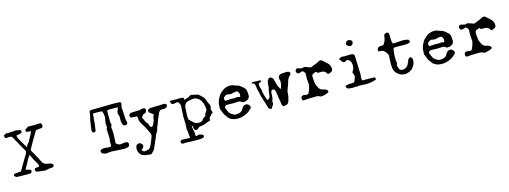

<svg xmlns="http://www.w3.org/2000/svg" viewBox="-11 -1559 7053 2662"><g transform="rotate(-15 3515.5 -228.5)"><path d="M460 18.6H438.5Q354.5 7.8 348.1 7.8Q337.9 7.8 327.6 4.4Q317.4 1 312 -16.6Q310.5 -22.5 310.5 -26.9Q310.5 -45.9 331.1 -49.3Q349.1 -51.8 368.2 -53.7L379.9 -55.2Q380.9 -60.5 380.9 -65.9Q380.9 -89.4 362.3 -115.2Q330.1 -164.6 300.8 -231.4Q295.9 -243.7 291 -243.7L278.8 -226.1Q261.2 -203.6 231 -142.6Q220.2 -121.6 185.5 -58.6L216.8 -55.2Q247.6 -50.8 259.8 -33.7Q263.2 -27.8 263.2 -22Q263.2 -18.6 262.2 -15.1Q256.3 -0.5 246.3 3.4Q236.3 7.3 218.3 7.3Q210.4 6.3 148.4 6.3L55.2 4.9Q32.7 3.4 19.5 -10.3Q11.7 -18.6 11.7 -27.3Q11.7 -45.9 35.2 -48.3Q76.7 -52.2 118.7 -55.2Q187.5 -173.8 202.1 -197.3Q218.8 -223.6 236.3 -253.9Q252.4 -279.3 259.3 -303.7Q259.3 -314 220.2 -377.4Q193.8 -420.9 169.9 -467.3Q149.4 -506.3 126.5 -544.9Q116.7 -559.1 85.9 -559.1Q70.3 -559.1 46.4 -555.7Q33.2 -555.7 28.1 -560.3Q22.9 -564.9 21.5 -577.1Q21 -583.5 19.5 -584Q16.6 -589.4 16.6 -592.8Q16.6 -597.2 22.2 -599.9Q27.8 -602.5 33.7 -606.9Q39.6 -611.3 45.9 -614.7Q47.4 -618.2 54.2 -618.2Q58.6 -618.2 67.4 -617.2Q82 -615.7 96.7 -615.7Q111.3 -615.7 113.3 -617.7Q121.1 -621.1 132.3 -621.1Q139.6 -621.1 145 -617.2Q169.4 -620.1 187 -623.5Q188.5 -624 190.9 -624Q213.9 -624 226.6 -615.7Q231.4 -618.2 236.8 -618.2L241.2 -617.7Q271.5 -605.5 271.5 -589.8Q271.5 -559.1 199.7 -555.7L189.9 -555.2L189.5 -546.9Q189.5 -516.1 217.8 -473.6Q225.1 -461.9 231.9 -449.7Q252 -412.6 287.1 -355.5Q298.3 -397.5 330.1 -420.4Q331.1 -421.4 332.5 -426.3Q335 -434.6 347.2 -458Q397.5 -546.4 397.5 -553.7Q397.5 -558.1 383.3 -559.6Q365.2 -561 348.1 -564Q337.9 -565.9 328.1 -566.9Q326.2 -580.6 326.2 -585Q326.2 -609.9 353 -613.3Q354 -613.3 355.5 -614.7Q360.4 -619.6 361.3 -621.1L370.6 -630.9Q387.2 -630.9 414.1 -629.4Q450.7 -627.9 479 -627.9Q500.5 -627.9 504.9 -629.4L506.3 -630.9H556.6L561.5 -623Q571.8 -608.4 571.8 -594.7Q571.8 -585.4 567.1 -576.2Q562.5 -566.9 556.2 -564.5Q549.8 -563.5 543.2 -562.3Q536.6 -561 470.7 -555.2Q469.7 -554.7 460.4 -541Q395 -435.1 328.1 -313Q327.1 -311 327.1 -307.6Q327.1 -300.3 329.1 -295.9Q337.4 -279.8 359.4 -243.2Q408.2 -156.7 418.5 -132.8Q427.2 -112.3 439 -95.7Q454.6 -76.7 476.8 -69.8Q499 -63 522 -60.5Q541.5 -57.6 566.4 -43.9Q579.1 -35.6 579.1 -19Q579.1 -9.8 571.5 -3.7Q564 2.4 557.1 3.9Q543.9 5.9 531.7 5.9Q506.3 6.8 475.6 14.6V15.1Z M1584 12.7Q1546.4 12.7 1466.3 6.8Q1436 3.9 1404.8 2.9Q1373 2.9 1352.1 7.8Q1343.3 10.3 1333.5 10.3Q1311 10.3 1277.8 -2Q1264.6 -6.8 1259.3 -30.3Q1256.8 -41 1256.8 -42.5Q1256.8 -51.3 1271.5 -59.1Q1283.7 -65.4 1287.6 -65.4Q1302.7 -68.8 1330.6 -68.8Q1353 -68.8 1356.9 -64.9L1358.9 -64.5Q1366.2 -64.5 1374 -63.7Q1381.8 -63 1389.6 -63Q1399.9 -63 1407.2 -64.9Q1420.4 -68.4 1420.4 -86.4Q1420.4 -91.8 1419.4 -96.7Q1418 -109.4 1418 -121.6Q1418 -138.7 1420.7 -154.3Q1423.3 -169.9 1424.3 -185.1L1420.9 -274.9Q1420.9 -281.7 1419.2 -290Q1417.5 -298.3 1417.5 -306.6Q1417.5 -314.9 1421.9 -321.8Q1429.2 -333 1429.2 -348.6Q1429.2 -358.4 1427 -369.6Q1424.8 -380.9 1424.8 -392.6Q1424.8 -401.4 1429.2 -424.3Q1437 -459.5 1438.5 -494.6Q1437 -528.8 1424.3 -563.5Q1423.3 -566.9 1415 -570.3Q1409.2 -572.8 1353 -572.8H1318.8L1291.5 -572.3L1287.6 -532.2Q1275.4 -392.1 1264.6 -331.1Q1262.7 -323.7 1254.4 -319.1Q1246.1 -314.5 1239.3 -314.5Q1230.5 -314.5 1219.2 -325.7Q1211.4 -333 1210.9 -341.8Q1212.9 -378.9 1219.2 -416Q1234.4 -525.9 1242.2 -537.6Q1242.7 -538.1 1242.9 -538.6Q1243.2 -539.1 1244.1 -545.4Q1248.5 -579.6 1250 -583Q1251 -584 1251 -585.9Q1250 -591.3 1250 -596.2Q1250 -626 1284.9 -626.7Q1319.8 -627.4 1353.5 -627.4L1407.2 -627.9L1593.8 -631.8Q1618.2 -631.8 1640.6 -630.4Q1660.2 -628.9 1680.7 -628.9Q1707.5 -627.9 1707.5 -604.5Q1707.5 -594.7 1701.7 -578.6Q1696.8 -566.9 1696.8 -551.8L1698.2 -523.9L1700.2 -503.9L1701.7 -465.8Q1703.1 -432.1 1705.6 -398.4Q1708 -366.7 1715.3 -340.8Q1717.3 -334 1717.3 -328.1Q1717.3 -305.7 1691.4 -300.3Q1687 -299.3 1682.6 -299.3Q1668.9 -299.8 1658.2 -307.6Q1635.7 -323.7 1635.7 -397.5Q1635.7 -411.6 1637.2 -426.8Q1637.2 -439 1627.4 -465.8Q1623 -480 1623 -495.6Q1623 -511.7 1634.8 -529.3Q1642.1 -541.5 1644.5 -567.9H1515.1Q1490.7 -567.9 1490.7 -548.3V-505.4Q1490.7 -447.3 1491.7 -388.2Q1492.7 -383.3 1495.6 -377Q1500 -369.1 1500 -360.8Q1500 -359.4 1499.5 -358.4L1494.6 -345.7Q1486.8 -329.6 1486.8 -316.9Q1486.8 -303.2 1489.7 -288.6Q1494.1 -260.3 1494.1 -239.7V-233.4Q1491.2 -113.3 1486.8 -94.7Q1487.3 -92.3 1487.8 -91.8Q1489.7 -90.3 1490.7 -89.4Q1491.7 -88.4 1492.2 -87.9Q1502.4 -79.1 1513.2 -72.3Q1529.3 -62.5 1551.8 -62.5Q1569.3 -62.5 1587.9 -66.4Q1611.8 -69.8 1622.1 -69.8Q1647.5 -69.8 1658.7 -54.7Q1664.6 -47.4 1664.6 -36.1Q1664.6 -28.3 1661.1 -18.1Q1656.2 -2.9 1643.1 2Q1616.7 12.7 1584 12.7Z M1918.5 182.1H1916Q1897 178.2 1878.4 177.2Q1853.5 175.8 1829.1 169.7Q1804.7 163.6 1783.2 145Q1757.3 118.7 1749.5 80.1Q1747.6 68.8 1747.6 58.6Q1747.6 32.7 1760.3 11.2Q1766.6 1.5 1778.8 -3.4Q1791 -8.3 1801.3 -8.3Q1814.5 -8.3 1827.1 1.5Q1847.7 16.6 1847.7 37.6Q1847.7 64.9 1821.3 82Q1812 86.9 1812 89.8Q1812 94.2 1819.3 102.5Q1833.5 119.1 1851.6 119.1Q1862.8 119.1 1876.5 115.7Q1905.3 111.3 1918.5 101.1Q1942.9 82 1976.6 -10.3Q1983.9 -30.3 1992.2 -50.3Q1997.1 -61.5 1997.1 -72.8Q1997.1 -93.3 1983.9 -116.7Q1974.6 -134.8 1966.3 -153.3Q1946.3 -197.8 1920.9 -235.8Q1899.9 -265.1 1885.7 -298.3Q1879.4 -319.3 1877.9 -342.3Q1876.5 -368.2 1872.6 -376.5L1788.6 -380.4Q1770 -396.5 1770 -409.7Q1770 -416.5 1774.4 -424.3Q1785.2 -444.3 1799.8 -445.8Q1840.3 -449.2 1889.2 -449.2H1930.2L1939.9 -453.6Q1947.3 -458 1955.1 -460L1957.5 -460.4Q1967.3 -461.9 1976.1 -461.9Q1981.9 -461.9 1992.9 -460.4Q2003.9 -459 2013.7 -441.9Q2015.6 -438 2015.6 -433.6Q2015.6 -426.8 2011.7 -418Q2008.8 -409.2 2001 -399.9Q1992.2 -389.2 1978 -386.2Q1965.3 -383.8 1957 -375.5Q1953.6 -372.1 1937 -349.6Q1933.6 -345.2 1933.6 -339.4Q1933.6 -337.4 1934.6 -336.4Q1946.8 -318.8 1954.1 -297.9Q1959.5 -282.7 1967.3 -269Q1975.1 -255.4 1988.3 -246.1Q1994.1 -242.2 1997.1 -228.5Q1998 -222.2 2000.5 -217.3Q2002.9 -212.4 2005.4 -206.1Q2009.8 -196.8 2013.9 -189.9Q2018.1 -183.1 2021.5 -183.1Q2046.9 -183.1 2056.6 -208Q2062 -220.7 2067.9 -233.4Q2085.9 -272.5 2085.9 -296.4L2085.4 -304.2L2086.4 -308.6V-310.1Q2086.4 -316.4 2094 -325Q2101.6 -333.5 2101.6 -338.9Q2101.6 -343.3 2094.7 -348.6Q2074.2 -362.3 2056.2 -377Q2038.1 -391.6 2038.1 -404.8Q2038.1 -418.5 2054.2 -433.1Q2065.4 -443.4 2149.9 -443.4Q2161.6 -443.8 2174.3 -443.8H2210.9Q2235.4 -443.8 2259.8 -445.8Q2267.1 -446.8 2273.9 -446.8Q2280.8 -446.8 2291 -444.8Q2301.3 -442.9 2309.6 -428.7Q2311.5 -424.8 2311.5 -420.4Q2311.5 -412.1 2303.5 -399.7Q2295.4 -387.2 2277.8 -382.3Q2266.1 -380.4 2254.4 -380.4L2237.8 -380.9L2223.1 -380.4Q2202.1 -377.9 2196.8 -372.1Q2174.8 -340.8 2167 -316.4Q2141.1 -262.2 2127.9 -221.2Q2121.1 -196.3 2108.9 -173.8Q2100.6 -156.2 2096.7 -137.2Q2091.8 -108.4 2072.8 -83.5Q2059.6 -66.4 2053.7 -43Q2046.9 -22.9 2021.5 30.3Q2008.3 60.1 1995.6 89.8Q1987.8 111.3 1976.6 131.3Q1963.4 149.4 1945.3 165Q1939.5 169.9 1933.3 176Q1927.2 182.1 1918.5 182.1Z M2680.7 -68.8Q2700.7 -68.8 2717.3 -76.2Q2733.9 -83.5 2736.3 -91.8L2738.3 -96.2Q2744.1 -112.3 2769 -123Q2786.6 -131.8 2791 -146Q2790 -148.9 2790 -151.4Q2790 -160.6 2794.9 -170.4L2808.1 -185.5Q2815.9 -198.2 2824.2 -212.9V-233.4Q2821.8 -244.1 2821.8 -254.9Q2816.9 -287.6 2813 -307.6Q2799.3 -318.4 2799.3 -337.4Q2787.6 -358.4 2769 -377L2751.5 -389.2Q2725.1 -410.2 2693.8 -410.2Q2663.1 -410.2 2636.7 -402.8Q2556.6 -394.5 2549.8 -318.8Q2544.9 -259.8 2543.5 -200.7Q2546.9 -166.5 2546.9 -157.7Q2546.9 -154.3 2551.3 -146.5Q2559.1 -143.1 2567.9 -130.4Q2585 -114.7 2601.6 -98.1Q2623 -77.6 2657.2 -71.3Q2669.4 -68.8 2680.7 -68.8ZM2546.9 155.8Q2504.4 155.8 2461.4 153.3Q2445.3 151.4 2429.7 151.4Q2414.1 151.4 2395.5 153.3Q2383.3 153.3 2373.8 149.2Q2364.3 145 2362.8 128.4Q2362.8 98.1 2394 98.1Q2444.3 98.1 2483.4 101.6Q2488.3 102.5 2491.7 102.5Q2504.9 102.5 2504.9 87.4Q2500 78.6 2500 59.6Q2499.5 26.9 2495.1 -5.4Q2489.3 -16.6 2489.3 -27.3Q2489.3 -44.9 2491.7 -63.5L2493.7 -89.8Q2491.2 -141.1 2490.7 -192.4Q2490.7 -202.6 2489.7 -210.4Q2491.2 -216.8 2492.2 -231.4Q2493.7 -253.4 2493.7 -279.3L2493.2 -305.7Q2497.6 -313 2497.6 -322.3Q2497.6 -325.2 2497.1 -328.6Q2496.6 -332 2496.6 -336.4Q2496.6 -343.3 2498 -349.1L2497.6 -368.2Q2494.1 -388.7 2478 -408.7Q2472.7 -421.9 2469.7 -421.9Q2430.2 -418.5 2409.2 -414.1Q2407.2 -411.6 2400.4 -411.6Q2372.6 -411.6 2363.8 -457.5V-458.5Q2363.8 -461.4 2370.6 -465.8L2412.1 -464.8Q2447.8 -464.8 2474.1 -463.9L2504.9 -465.8Q2508.8 -465.8 2512.2 -464.8L2521 -465.3Q2541.5 -465.3 2556.6 -459L2563 -453.6Q2563.5 -449.7 2563.5 -443.8L2563 -431.2L2565.4 -428.7L2609.4 -441.4Q2628.4 -446.3 2645 -458.5Q2659.2 -469.7 2671.4 -469.7Q2677.7 -469.7 2770 -448.2Q2804.7 -420.4 2841.3 -378.4L2844.7 -375.5V-374.5Q2860.4 -330.6 2869.1 -308.6Q2879.9 -287.6 2887.7 -270.5Q2892.6 -255.9 2892.6 -239.7Q2892.6 -226.6 2882.8 -210.4Q2882.3 -209.5 2882.3 -207.5Q2882.3 -197.8 2888.2 -193.4Q2889.2 -182.1 2895 -167L2894.5 -153.3L2888.2 -145Q2870.6 -145 2863.3 -117.7L2845.7 -111.8L2843.3 -107.9V-95.7L2833 -91.8Q2837.9 -73.7 2837.9 -68.8Q2837.9 -65.4 2836.2 -59.8Q2834.5 -54.2 2817.9 -52.7L2806.6 -50.8L2746.1 -26.9Q2718.8 -17.1 2690.4 -17.1Q2672.9 -17.1 2663.1 -9.8L2658.7 -1.5L2650.9 0L2642.6 9.3Q2633.8 18.6 2607.4 18.6Q2584 13.7 2584 -37.6Q2580.1 -47.9 2568.4 -59.6Q2568.4 -42.5 2571.3 -25.4Q2574.2 6.3 2581.5 36.1Q2586.9 48.8 2586.9 61.5Q2586.9 74.7 2582 86.9Q2582.5 86.9 2586.9 91.3Q2591.3 95.7 2602.5 101.6Q2619.6 90.3 2636.2 90.3Q2681.2 95.2 2697.8 120.1L2698.2 123.5Q2698.2 125.5 2697.3 125.5Q2697.3 155.3 2620.6 155.3Z M3322.3 -266.1 3327.6 -293Q3328.6 -297.4 3328.6 -302.2Q3328.6 -312 3324.2 -322.8Q3310.1 -354 3288.1 -354Q3275.9 -354 3262.9 -350.6Q3250 -347.2 3234.4 -344.2Q3218.3 -339.4 3203.1 -339.4Q3194.8 -339.4 3186.5 -340.8Q3169.4 -346.2 3157.2 -346.2Q3134.8 -346.2 3110.8 -322.3Q3099.1 -311 3098.9 -304.9Q3098.6 -298.8 3098.6 -298.3Q3098.6 -287.6 3103.8 -277.6Q3108.9 -267.6 3112.3 -267.1Q3115.7 -266.6 3118.2 -266.6Q3122.1 -266.6 3127.4 -267.8Q3132.8 -269 3155.8 -270Q3173.3 -272 3191.9 -272.5Q3200.7 -272.5 3209 -271.2Q3217.3 -270 3225.6 -270Q3237.8 -270.5 3251 -272Q3268.6 -273.9 3287.1 -273.9Q3302.2 -272.9 3316.9 -268.1ZM3212.9 15.6Q3140.6 15.6 3093.3 -24.4Q3037.1 -88.4 3022 -144.5Q3019 -154.3 3013.2 -163.8Q3007.3 -173.3 3007.3 -183.6Q3007.3 -189 3008.8 -194.3Q3008.8 -218.3 3010.7 -242.7Q3014.2 -284.7 3049.8 -349.6Q3062.5 -372.6 3085 -392.1L3097.7 -403.8Q3119.6 -426.8 3151.9 -439.9Q3188 -453.6 3207 -454.3Q3226.1 -455.1 3229 -455.1Q3262.2 -455.1 3295.4 -438Q3306.6 -432.1 3318.8 -430.2Q3342.3 -425.3 3354.5 -417Q3363.8 -408.7 3373.5 -401.9Q3403.3 -380.4 3425.3 -354Q3440.4 -328.1 3440.4 -268.6Q3441.9 -268.6 3441.9 -261.7Q3441.9 -236.3 3429.2 -218.3Q3398.4 -185.1 3351.1 -185.1Q3334.5 -185.1 3327.1 -190.9Q3312 -206.5 3298.6 -208.3Q3285.2 -210 3275.4 -210Q3265.1 -210 3254.4 -208.5Q3227.5 -206.5 3200.2 -206.5Q3189.9 -206.5 3120.1 -209Q3111.3 -209 3102.3 -206.8Q3093.3 -204.6 3085.9 -192.4Q3080.1 -183.1 3080.1 -174.3Q3080.1 -162.1 3089.8 -150.4Q3095.2 -138.7 3099.6 -127.4Q3105 -112.3 3112.8 -99.6Q3123.5 -84.5 3140.6 -73.2Q3175.3 -47.9 3193.8 -47.9H3215.8Q3253.4 -47.9 3285.6 -68.4Q3299.8 -81.1 3308.6 -99.6L3318.4 -116.7Q3339.8 -145.5 3370.6 -145.5Q3403.8 -145.5 3422.9 -111.3Q3426.3 -104 3426.3 -92.3Q3426.3 -84 3421.9 -78.6Q3398.4 -50.3 3367.7 -30.8Q3294.9 15.6 3212.9 15.6Z M3870.1 13.2Q3864.3 11.7 3858.4 3.9Q3852.5 -3.9 3851.1 -11.7Q3842.8 -61.5 3835.4 -111.3Q3828.1 -161.1 3820.3 -210.4Q3812.5 -248.5 3784.7 -248.5Q3777.3 -248.5 3771 -244.6Q3757.8 -235.8 3755.4 -215.8Q3753.9 -199.7 3753.9 -183.1Q3753.9 -143.6 3747.1 -122.6Q3738.3 -99.1 3737.8 -96.7Q3736.3 -89.4 3736.3 -85.4Q3736.3 -78.1 3739.3 -69.8Q3740.2 -67.4 3740.2 -64.9Q3740.2 -59.6 3732.4 -43.9Q3727.1 -33.2 3722.2 -27.6Q3717.3 -22 3713.9 -15.1Q3707 5.9 3694.8 5.9Q3684.1 5.9 3668.9 -7.8Q3660.2 -15.6 3657.2 -24.4Q3647.5 -64 3634.3 -104.5Q3623.5 -127 3612.3 -177.7Q3604.5 -177.7 3589.8 -267.6Q3587.4 -267.6 3580.1 -299.8Q3576.2 -310.5 3575.7 -320.3Q3575.7 -347.2 3568.8 -368.7Q3560.1 -386.2 3559.6 -392.1Q3557.6 -396 3556.2 -396Q3547.4 -396 3529.3 -402.3Q3525.4 -407.7 3525.4 -411.6Q3525.4 -420.9 3550.8 -420.9Q3564 -420.9 3584 -418.5L3631.8 -418L3636.7 -418.5Q3652.3 -418.5 3658.2 -406.2Q3655.3 -403.3 3655.3 -398.4L3655.8 -394.5Q3635.7 -389.2 3624 -381.8Q3616.2 -372.6 3616.2 -360.8Q3616.2 -355.5 3617.7 -349.6Q3617.7 -343.8 3619.1 -337.9Q3625 -322.3 3626 -307.6Q3632.8 -300.3 3634.8 -281.2Q3637.2 -246.1 3646.5 -210.9Q3652.3 -191.4 3668.5 -142.6Q3676.3 -127.4 3681.6 -127.4Q3689.9 -127.4 3699.7 -137.7Q3712.4 -150.9 3716.8 -167Q3720.2 -187 3722.2 -207Q3724.1 -240.7 3733.4 -271.5Q3740.2 -295.4 3740.2 -321.8Q3740.7 -341.3 3743.4 -359.1Q3746.1 -377 3761.2 -400.4Q3771 -418.9 3788.6 -418.9Q3825.7 -413.1 3836.4 -377.4L3857.4 -296.9Q3861.3 -274.4 3873 -263.2Q3883.8 -232.4 3890.1 -232.4H3890.6Q3894.5 -233.4 3898.2 -233.4Q3901.9 -233.4 3905.3 -254.9Q3908.7 -276.4 3913.1 -276.4Q3918.9 -313 3918.9 -326.7Q3918.9 -344.2 3911.1 -361.8Q3907.7 -370.6 3907.7 -378.9Q3907.7 -392.1 3916 -404.8Q3929.7 -425.8 3954.6 -429.2Q3991.7 -434.1 4028.8 -434.1Q4038.6 -434.1 4047.9 -433.3Q4057.1 -432.6 4066.9 -425.8Q4081.5 -414.6 4081.5 -405.8Q4081.5 -400.9 4078.1 -394.5Q4073.2 -384.8 4066.4 -378.4Q4032.7 -346.2 4023.4 -311.5Q4011.7 -268.6 3995.1 -226.6L3979 -182.6Q3973.6 -168 3973.6 -142.1Q3973.6 -104 3955.1 -45.9Q3950.2 -28.8 3942.1 -15.4Q3934.1 -2 3917 4.4Q3894 13.2 3870.1 13.2Z M4406.2 17.6Q4399.4 17.6 4396 14.6Q4379.9 3.9 4365 1.7Q4350.1 -0.5 4338.4 -0.5Q4331.1 -0.5 4323.5 0.2Q4315.9 1 4308.6 1Q4301.3 1 4294.4 0.5L4272 0Q4243.7 0 4215.3 3.4Q4182.6 6.8 4167 6.8Q4152.8 6.8 4147.5 2.9Q4139.6 -2.9 4139.6 -24.9Q4139.6 -61.5 4174.8 -63.5Q4188 -63.5 4201.7 -60.5Q4212.4 -58.1 4223.1 -57.1Q4240.2 -57.1 4246.1 -64.9Q4272.9 -110.8 4284.2 -165.5L4288.1 -181.6L4284.7 -202.6L4285.2 -217.3Q4285.2 -229.5 4282.7 -241.7Q4280.3 -253.9 4280.3 -266.1Q4280.3 -294.4 4282.7 -339.8Q4282.7 -354.5 4270 -368.7Q4255.9 -387.7 4241.7 -387.7H4241.2Q4239.3 -386.2 4233.4 -383.8Q4207.5 -372.6 4188.5 -372.6Q4171.9 -372.6 4163.6 -389.2Q4157.7 -400.9 4157.7 -411.1Q4157.7 -426.3 4171.4 -438.5Q4178.2 -443.4 4189 -443.4Q4196.8 -443.4 4210.4 -439Q4235.4 -429.7 4252 -429.7Q4265.6 -429.7 4280.3 -437Q4282.2 -438 4285.6 -438Q4288.6 -438 4309.1 -431.2Q4335.4 -423.3 4360.4 -412.6Q4368.2 -409.2 4375 -409.2Q4384.3 -409.2 4398.9 -417Q4405.3 -420.4 4412.1 -422.9Q4475.6 -445.8 4487.8 -454.1Q4506.8 -468.8 4524.4 -468.8Q4546.9 -468.8 4566.4 -444.8Q4578.6 -432.1 4592 -421.6Q4605.5 -411.1 4617.2 -399.4Q4651.9 -364.3 4653.3 -313.5Q4653.3 -281.2 4619.1 -268.6Q4600.6 -259.3 4585.9 -259.3Q4573.2 -259.3 4561.5 -286.1Q4555.2 -292.5 4533.2 -306.6L4502 -311.5Q4461.9 -311 4459.2 -310.5Q4456.5 -310.1 4454.1 -310.1Q4449.7 -310.1 4445.8 -311.5Q4439.5 -313.5 4438 -324.7Q4438 -325.7 4435.5 -326.7Q4433.1 -327.6 4429.9 -328.1Q4426.8 -328.6 4424.3 -329.1Q4419.9 -329.1 4416 -328.6Q4412.1 -328.1 4409.2 -328.1L4399.9 -318.8Q4368.2 -318.8 4363.3 -285.6Q4363.3 -238.8 4366.2 -223.6Q4367.7 -216.8 4371.1 -187Q4371.1 -166.5 4387.7 -135.7L4396 -118.2Q4416.5 -72.8 4464.8 -67.9Q4491.7 -64 4512.2 -46.4Q4523.4 -34.7 4523.4 -25.4Q4523.4 -12.7 4503.4 -3.9Q4467.8 8.8 4431.2 17.1Z M4859.4 15.6 4841.3 12.7Q4839.4 13.7 4832.5 13.7Q4828.6 13.7 4800.8 8.8Q4788.1 3.4 4780.8 -3.9L4772.5 -19.5Q4771 -23.4 4771 -27.3Q4771 -31.7 4772.9 -35.2Q4807.6 -49.3 4849.6 -49.3L4865.2 -48.8Q4885.7 -48.8 4895 -51.3H4895.5Q4898.4 -51.3 4907.2 -64.9Q4911.1 -75.7 4915.5 -84.5Q4930.7 -117.7 4930.7 -136.7Q4930.7 -157.2 4918.9 -175.3Q4913.6 -182.6 4913.6 -189.5Q4913.6 -196.3 4919.9 -205.1Q4944.3 -240.2 4944.3 -283.7L4943.8 -297.4Q4935.5 -362.8 4906.7 -365.2Q4895 -376.5 4890.6 -376.7Q4886.2 -377 4885.7 -377Q4877 -377 4863.3 -367.2Q4852.5 -359.9 4841.3 -359.9Q4818.4 -359.9 4807.6 -382.8Q4801.3 -395 4798.3 -397Q4783.2 -405.8 4783.2 -412.6Q4783.2 -419.9 4799.8 -430.7Q4813.5 -439.9 4827.6 -439.9Q4841.8 -439.9 4851.8 -438Q4861.8 -436 4873 -436Q4901.9 -439 4934.1 -439Q4949.2 -439 4964.4 -438Q5003.4 -438 5005.4 -404.3Q5015.1 -158.2 5015.1 -142.6Q5015.1 -128.4 5012.7 -115Q5010.3 -101.6 5009.8 -89.4Q5009.8 -77.1 5013.2 -62Q5014.6 -54.2 5015.1 -49.3Q5170.4 -49.3 5193.4 -45.9Q5204.1 -36.1 5204.1 -25.9Q5204.1 -21.5 5202.1 -17.1Q5199.7 -10.3 5195.3 -8.8Q5119.6 14.6 5045.9 14.6Q5014.6 14.6 4983.4 10.7Q4974.1 9.8 4964.8 9.8Q4943.8 9.8 4921.9 13.7L4895 11.7Q4877 13.2 4859.4 15.6ZM4982.9 -553.7Q4967.3 -553.7 4953.1 -562.5Q4939 -571.3 4931.2 -582Q4928.7 -584.5 4928.7 -588.4Q4928.7 -596.2 4936.5 -615.7Q4946.3 -636.7 4967.8 -636.7Q4973.6 -638.7 4979.5 -638.7Q4999 -638.7 5022 -615.2Q5024.4 -612.8 5025.4 -604L5022.9 -593.8Q5020 -578.6 5012 -566.2Q5003.9 -553.7 4982.9 -553.7Z M5608.4 20Q5549.3 20 5497.1 -30.3Q5460 -72.3 5459.5 -129.4Q5459 -142.1 5459 -159.7H5457L5459.5 -202.1Q5462.9 -242.7 5462.9 -283.2Q5462.4 -302.7 5452.6 -317.4Q5430.7 -350.6 5412.6 -363.3Q5393.6 -376.5 5384.3 -376.5L5371.1 -376Q5354 -376 5343.3 -379.4Q5332.5 -382.8 5332.5 -397.9Q5333 -408.7 5339.4 -420.9Q5352.5 -445.3 5395.5 -445.3L5411.1 -444.8Q5418.5 -444.8 5422.9 -446.5Q5427.2 -448.2 5434.6 -459Q5453.6 -485.8 5461.2 -514.9Q5468.8 -543.9 5472.7 -575.7Q5474.6 -584.5 5486.3 -593.3Q5498 -602.1 5509.3 -602.1Q5543.9 -602.1 5543.9 -570.3V-568.4Q5543.9 -513.2 5549.8 -457.5Q5552.7 -433.6 5572.8 -433.6L5581.1 -434.1Q5604.5 -436 5627.9 -436.5Q5656.2 -437.5 5675.3 -439.5Q5689.9 -441.4 5704.6 -441.4Q5738.3 -441.4 5775.4 -430.7Q5784.7 -427.2 5789.6 -418Q5794.4 -408.7 5794.9 -400.9Q5794.9 -392.1 5778.8 -383.8Q5762.2 -375 5722.2 -375Q5684.1 -375 5646.2 -375.5Q5608.4 -376 5580.1 -376Q5564.5 -376 5556.6 -371.1Q5548.8 -366.2 5545.4 -344.7Q5537.1 -293.5 5537.1 -242.2Q5537.1 -198.7 5543 -155.3Q5543 -152.8 5543.5 -149.9V-147.9Q5543.5 -144.5 5541 -142.1Q5534.7 -133.8 5534.7 -126Q5534.7 -116.7 5539.6 -104.5Q5543 -96.7 5544.9 -88.4Q5550.8 -62.5 5573.7 -52.2Q5584.5 -47.4 5597.2 -47.4Q5605.5 -47.4 5615.2 -49.8Q5659.7 -60.1 5680.2 -98.6Q5689 -114.3 5695.3 -132.8Q5715.3 -187.5 5737.8 -187.5Q5748 -187.5 5757.8 -178.2Q5766.6 -169.9 5768.6 -161.6Q5770.5 -149.4 5770.5 -137.2Q5770.5 -102.1 5752.4 -66.9Q5726.6 -19 5681.6 2.4Q5643.6 20 5608.4 20Z M6252 -266.1 6257.3 -293Q6258.3 -297.4 6258.3 -302.2Q6258.3 -312 6253.9 -322.8Q6239.7 -354 6217.8 -354Q6205.6 -354 6192.6 -350.6Q6179.7 -347.2 6164.1 -344.2Q6147.9 -339.4 6132.8 -339.4Q6124.5 -339.4 6116.2 -340.8Q6099.1 -346.2 6086.9 -346.2Q6064.5 -346.2 6040.5 -322.3Q6028.8 -311 6028.6 -304.9Q6028.3 -298.8 6028.3 -298.3Q6028.3 -287.6 6033.4 -277.6Q6038.6 -267.6 6042 -267.1Q6045.4 -266.6 6047.9 -266.6Q6051.8 -266.6 6057.1 -267.8Q6062.5 -269 6085.4 -270Q6103 -272 6121.6 -272.5Q6130.4 -272.5 6138.7 -271.2Q6147 -270 6155.3 -270Q6167.5 -270.5 6180.7 -272Q6198.2 -273.9 6216.8 -273.9Q6231.9 -272.9 6246.6 -268.1ZM6142.6 15.6Q6070.3 15.6 6022.9 -24.4Q5966.8 -88.4 5951.7 -144.5Q5948.7 -154.3 5942.9 -163.8Q5937 -173.3 5937 -183.6Q5937 -189 5938.5 -194.3Q5938.5 -218.3 5940.4 -242.7Q5943.8 -284.7 5979.5 -349.6Q5992.2 -372.6 6014.6 -392.1L6027.3 -403.8Q6049.3 -426.8 6081.5 -439.9Q6117.7 -453.6 6136.7 -454.3Q6155.8 -455.1 6158.7 -455.1Q6191.9 -455.1 6225.1 -438Q6236.3 -432.1 6248.5 -430.2Q6272 -425.3 6284.2 -417Q6293.5 -408.7 6303.2 -401.9Q6333 -380.4 6355 -354Q6370.1 -328.1 6370.1 -268.6Q6371.6 -268.6 6371.6 -261.7Q6371.6 -236.3 6358.9 -218.3Q6328.1 -185.1 6280.8 -185.1Q6264.2 -185.1 6256.8 -190.9Q6241.7 -206.5 6228.3 -208.3Q6214.8 -210 6205.1 -210Q6194.8 -210 6184.1 -208.5Q6157.2 -206.5 6129.9 -206.5Q6119.6 -206.5 6049.8 -209Q6041 -209 6032 -206.8Q6022.9 -204.6 6015.6 -192.4Q6009.8 -183.1 6009.8 -174.3Q6009.8 -162.1 6019.5 -150.4Q6024.9 -138.7 6029.3 -127.4Q6034.7 -112.3 6042.5 -99.6Q6053.2 -84.5 6070.3 -73.2Q6105 -47.9 6123.5 -47.9H6145.5Q6183.1 -47.9 6215.3 -68.4Q6229.5 -81.1 6238.3 -99.6L6248 -116.7Q6269.5 -145.5 6300.3 -145.5Q6333.5 -145.5 6352.5 -111.3Q6356 -104 6356 -92.3Q6356 -84 6351.6 -78.6Q6328.1 -50.3 6297.4 -30.8Q6224.6 15.6 6142.6 15.6Z M6750 17.6Q6743.2 17.6 6739.7 14.6Q6723.6 3.9 6708.7 1.7Q6693.8 -0.5 6682.1 -0.5Q6674.8 -0.5 6667.2 0.2Q6659.7 1 6652.3 1Q6645 1 6638.2 0.5L6615.7 0Q6587.4 0 6559.1 3.4Q6526.4 6.8 6510.7 6.8Q6496.6 6.8 6491.2 2.9Q6483.4 -2.9 6483.4 -24.9Q6483.4 -61.5 6518.6 -63.5Q6531.7 -63.5 6545.4 -60.5Q6556.2 -58.1 6566.9 -57.1Q6584 -57.1 6589.8 -64.9Q6616.7 -110.8 6627.9 -165.5L6631.8 -181.6L6628.4 -202.6L6628.9 -217.3Q6628.9 -229.5 6626.5 -241.7Q6624 -253.9 6624 -266.1Q6624 -294.4 6626.5 -339.8Q6626.5 -354.5 6613.8 -368.7Q6599.6 -387.7 6585.4 -387.7H6585Q6583 -386.2 6577.1 -383.8Q6551.3 -372.6 6532.2 -372.6Q6515.6 -372.6 6507.3 -389.2Q6501.5 -400.9 6501.5 -411.1Q6501.5 -426.3 6515.1 -438.5Q6522 -443.4 6532.7 -443.4Q6540.5 -443.4 6554.2 -439Q6579.1 -429.7 6595.7 -429.7Q6609.4 -429.7 6624 -437Q6626 -438 6629.4 -438Q6632.3 -438 6652.8 -431.2Q6679.2 -423.3 6704.1 -412.6Q6711.9 -409.2 6718.8 -409.2Q6728 -409.2 6742.7 -417Q6749 -420.4 6755.9 -422.9Q6819.3 -445.8 6831.5 -454.1Q6850.6 -468.8 6868.2 -468.8Q6890.6 -468.8 6910.2 -444.8Q6922.4 -432.1 6935.8 -421.6Q6949.2 -411.1 6960.9 -399.4Q6995.6 -364.3 6997.1 -313.5Q6997.1 -281.2 6962.9 -268.6Q6944.3 -259.3 6929.7 -259.3Q6917 -259.3 6905.3 -286.1Q6898.9 -292.5 6877 -306.6L6845.7 -311.5Q6805.7 -311 6803 -310.5Q6800.3 -310.1 6797.9 -310.1Q6793.5 -310.1 6789.6 -311.5Q6783.2 -313.5 6781.7 -324.7Q6781.7 -325.7 6779.3 -326.7Q6776.9 -327.6 6773.7 -328.1Q6770.5 -328.6 6768.1 -329.1Q6763.7 -329.1 6759.8 -328.6Q6755.9 -328.1 6752.9 -328.1L6743.7 -318.8Q6711.9 -318.8 6707 -285.6Q6707 -238.8 6710 -223.6Q6711.4 -216.8 6714.8 -187Q6714.8 -166.5 6731.4 -135.7L6739.7 -118.2Q6760.3 -72.8 6808.6 -67.9Q6835.4 -64 6856 -46.4Q6867.2 -34.7 6867.2 -25.4Q6867.2 -12.7 6847.2 -3.9Q6811.5 8.8 6774.9 17.1Z"/></g></svg>

Font: X Typewriter
Style: Regular
Weight: 400
Monospace: yes
Designer: GGBot
Version: 0.50